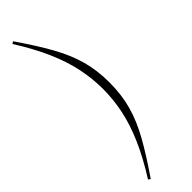

<svg xmlns="http://www.w3.org/2000/svg" viewBox="-288 -719 827 827"><g transform="rotate(-45 125.5 -305.5)"><path d="M168.5 -305.5Q168.5 -369 155.2 -432.8Q142 -496.5 111.5 -566.5Q81 -636.5 29.5 -718.5L39.5 -725Q98 -640 135.2 -573.5Q172.5 -507 190.2 -444Q208 -381 208 -305.5Q208 -230.5 190.2 -167.2Q172.5 -104 135.2 -37.5Q98 29 39.5 114L29.5 107.5Q81 25.5 111.5 -44.5Q142 -114.5 155.2 -178.2Q168.5 -242 168.5 -305.5Z"/></g></svg>

Font: Newsreader Display ExtraLight
Style: Regular
Weight: 275
Designer: Hugues Gentile
Foundry: Production Type
Version: Version 1.002